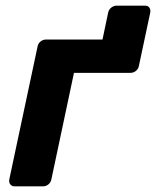

<svg xmlns="http://www.w3.org/2000/svg" viewBox="-20 -660 553 680"><path d="M493 -640Q504 -640 509 -633Q514 -626 512 -615L472 -427Q470 -416 461.5 -409Q453 -402 442 -402H242L162 -25Q160 -14 151.5 -7Q143 0 132 0H32Q22 0 16.5 -7Q11 -14 13 -25L113 -495Q115 -506 123.5 -513Q132 -520 143 -520H343L363 -615Q365 -626 374 -633Q383 -640 393 -640Z"/></svg>

Font: Rubik SemiBold
Style: Italic
Weight: 600
Italic angle: -12°
Designer: Hubert and Fischer
Foundry: Hubert and Fischer
Version: Version 2.300;gftools[0.9.30]